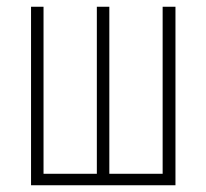

<svg xmlns="http://www.w3.org/2000/svg" viewBox="-20 -549 611 569"><path d="M72 0H500V-529H462V-34H304V-529H267V-34H109V-529H72Z"/></svg>

Font: Noto Sans ExtraCondensed ExtraLight
Style: Regular
Weight: 200
Width: 2
Designer: Monotype Design Team
Foundry: Monotype Imaging Inc.
Version: Version 2.013